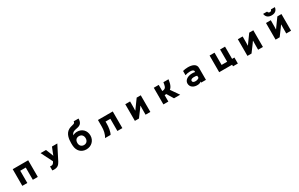

<svg xmlns="http://www.w3.org/2000/svg" viewBox="396 -3327 9208 5909"><g transform="rotate(-30 5000.0 -373.0)"><path d="M598 -371V64H775V-528H225V64H402V-371Z M1810 -528H1620L1549 -352C1549 -352 1526 -291 1514 -260C1503 -292 1480 -350 1480 -350L1408 -528H1215L1420 -120C1393 -67 1370 -24 1302 -24C1290 -24 1277 -25 1262 -28V115C1285 118 1307 119 1326 119C1452 119 1503 66 1555 -28C1591 -94 1810 -528 1810 -528Z M2816 -231C2816 -409 2694 -538 2511 -538C2466 -538 2397 -524 2363 -497C2374 -545 2408 -583 2454 -602C2519 -629 2589 -628 2648 -655C2711 -683 2759 -741 2759 -866H2587C2583 -817 2564 -802 2527 -791C2473 -776 2406 -762 2355 -733C2209 -650 2183 -473 2183 -319C2183 -291 2184 -262 2186 -231C2199 -41 2319 80 2500 80C2681 80 2816 -54 2816 -231ZM2647 -231C2647 -136 2587 -74 2500 -74C2412 -74 2351 -136 2351 -231C2351 -336 2409 -391 2500 -391C2589 -391 2647 -326 2647 -231Z M3603 -369V64H3780V-528H3254V-294C3254 -176 3233 -41 3164 64H3361C3410 -15 3432 -180 3432 -290V-369Z M4604 64H4775V-528H4630C4598 -487 4481 -322 4445 -273C4429 -251 4414 -230 4401 -210C4395 -200 4392 -200 4392 -214C4392 -226 4395 -277 4395 -297C4396 -343 4396 -490 4396 -528H4225V64H4370C4398 30 4514 -132 4552 -181C4568 -203 4586 -229 4600 -250C4605 -258 4608 -260 4608 -243C4608 -226 4606 -175 4606 -153C4606 -107 4605 36 4604 64Z M5475 -168 5615 64H5835L5635 -225C5674 -256 5699 -293 5721 -350C5743 -407 5752 -476 5761 -528H5580C5568 -458 5563 -420 5548 -384C5528 -334 5489 -312 5414 -309V-528H5238V64H5414V-163C5431 -164 5458 -166 5475 -168Z M6582 28V64H6750C6751 -81 6749 -221 6750 -362C6751 -504 6604 -550 6462 -550C6394 -550 6326 -540 6277 -524V-374C6326 -393 6393 -405 6451 -405C6523 -405 6582 -387 6582 -337V-311C6553 -318 6510 -322 6472 -321C6307 -317 6200 -234 6200 -121C6200 8 6316 86 6469 73C6514 69 6560 51 6582 28ZM6582 -177V-104C6554 -79 6515 -63 6464 -60C6394 -57 6351 -80 6351 -126C6351 -163 6384 -191 6455 -195C6505 -198 6554 -192 6582 -177Z M7680 64V120H7852V-93H7770V-528H7594V-93H7397V-528H7221V64Z M8604 64H8775V-528H8630C8598 -487 8481 -322 8445 -273C8429 -251 8414 -230 8401 -210C8395 -200 8392 -200 8392 -214C8392 -226 8395 -277 8395 -297C8396 -343 8396 -490 8396 -528H8225V64H8370C8398 30 8514 -132 8552 -181C8568 -203 8586 -229 8600 -250C8605 -258 8608 -260 8608 -243C8608 -226 8606 -175 8606 -153C8606 -107 8605 36 8604 64Z M9706 -814H9565C9558 -779 9539 -757 9498 -757C9456 -757 9437 -779 9430 -814H9289C9302 -716 9363 -642 9498 -642C9633 -642 9693 -715 9706 -814ZM9604 64H9775V-528H9630C9599 -487 9482 -321 9445 -273C9430 -251 9415 -231 9403 -213C9394 -200 9392 -197 9392 -216C9393 -228 9394 -277 9395 -297C9396 -342 9396 -490 9396 -528H9225V64H9370C9397 30 9514 -132 9552 -181C9568 -202 9585 -227 9599 -248C9606 -258 9608 -263 9608 -241C9607 -224 9606 -175 9606 -153C9605 -107 9605 36 9604 64Z"/></g></svg>

Font: LINE Seed JP_OTF ExtraBold
Style: Regular
Weight: 800
Designer: LY Corporation & Fontrix & Fontworks
Version: Version 1.013